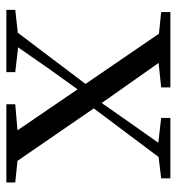

<svg xmlns="http://www.w3.org/2000/svg" viewBox="4 -560 556 604"><g transform="rotate(90 282.0 -258.0)"><path d="M351 -487 429 -478 367 -390 304 -300 178 -479 255 -487V-516H18V-487L86 -480L244 -249L83 -36L11 -28V0H207V-28L129 -37L195 -132L261 -224L390 -35L308 -28V0H554V-28L486 -35L321 -275L474 -479L541 -487V-516H351Z"/></g></svg>

Font: Source Han Serif KR
Style: Regular
Weight: 400
Designer: Ryoko NISHIZUKA 西塚涼子 (kana & ideographs); Frank Grießhammer (Latin, Greek & Cyrillic); Wenlong ZHANG 张文龙 (bopomofo); San
Foundry: Adobe
Version: Version 2.001;hotconv 1.1.0;makeotfexe 2.6.0